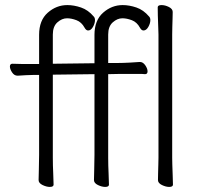

<svg xmlns="http://www.w3.org/2000/svg" viewBox="-20 -726 802 756"><path d="M604 -590V-105Q604 -98 603.5 -80Q603 -62 602.5 -43.5Q602 -25 602 -17Q602 -5 617.5 2.5Q633 10 646 10Q661 10 661 1Q661 -11 660 -34Q659 -57 658.5 -78Q658 -99 658 -105V-590Q658 -602 658.5 -620Q659 -638 659.5 -654.5Q660 -671 660 -679Q660 -691 645 -698.5Q630 -706 616 -706Q601 -706 601 -697Q601 -686 601.5 -664Q602 -642 603 -621Q604 -600 604 -590ZM352 -434V-116Q352 -90 351 -59.5Q350 -29 350 -17Q350 -5 365.5 2.5Q381 10 394 10Q409 10 409 1Q409 -16 407.5 -45Q406 -74 406 -105V-434L455 -435Q468 -435 487 -435Q506 -435 524.5 -435Q543 -435 551 -434Q561 -434 561 -445Q561 -456 552 -469Q543 -482 531 -482H530Q519 -481 491.5 -479.5Q464 -478 444 -478H406V-590Q406 -622 424 -638Q442 -654 462 -654Q479 -654 499 -646.5Q519 -639 531 -617Q537 -606 545 -606Q556 -606 564 -620Q572 -634 572 -647Q572 -656 567 -661Q545 -687 517 -696.5Q489 -706 463 -706Q420 -706 386 -676Q352 -646 352 -589V-477L188 -475V-590Q188 -622 206 -638Q224 -654 244 -654Q261 -654 281 -646.5Q301 -639 313 -617Q319 -606 327 -606Q338 -606 346 -620Q354 -634 354 -647Q354 -656 349 -661Q327 -687 299 -696.5Q271 -706 245 -706Q202 -706 168 -676Q134 -646 134 -589V-474H103Q88 -474 68 -474Q48 -474 29 -475Q19 -475 19 -464Q19 -454 27.5 -441Q36 -428 49 -428H50Q65 -429 83 -430Q101 -431 114 -431H134V-116Q134 -90 133 -59.5Q132 -29 132 -17Q132 -5 147.5 2.5Q163 10 176 10Q191 10 191 1Q191 -16 189.5 -45Q188 -74 188 -105V-432Z"/></svg>

Font: Klee One
Style: Regular
Weight: 400
Designer: Fontworks Inc.
Foundry: Fontworks Inc.
Version: Version 1.100